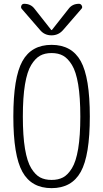

<svg xmlns="http://www.w3.org/2000/svg" viewBox="-20 -975 540 1005"><path d="M310.1 -683.6Q285.2 -697.3 250 -697.3Q214.8 -697.3 189.9 -683.6Q165 -669.9 143.6 -635.3Q122.1 -600.6 110.8 -533.2Q99.6 -465.8 99.6 -364.7Q99.6 -263.7 110.8 -196.3Q122.1 -128.9 143.6 -94.2Q165 -59.6 189.9 -46.4Q214.8 -33.2 250 -33.2Q285.2 -33.2 310.1 -46.4Q335 -59.6 356.4 -94.2Q377.9 -128.9 389.2 -196.3Q400.4 -263.7 400.4 -364.7Q400.4 -465.8 389.2 -533.2Q377.9 -600.6 356.4 -635.3Q335 -669.9 310.1 -683.6ZM402.8 -75.7Q355.5 9.8 250 9.8Q144.5 9.8 97.2 -75.7Q49.8 -161.1 49.8 -365.2Q49.8 -569.3 97.2 -654.8Q144.5 -740.2 250 -740.2Q355.5 -740.2 402.8 -654.8Q450.2 -569.3 450.2 -365.2Q450.2 -161.1 402.8 -75.7ZM338.9 -928.7Q358.4 -955.1 393.6 -955.1Q403.3 -955.1 408.2 -945.3Q413.1 -935.5 406.2 -928.7L311.5 -819.3Q287.1 -790 249.5 -790Q211.9 -790 188.5 -819.3L93.8 -928.7Q87.9 -935.5 91.8 -945.3Q95.7 -955.1 106.4 -955.1Q141.6 -955.1 161.1 -928.7L248 -818.4Q249 -817.4 250 -817.4L252 -818.4Z"/></svg>

Font: Rounded-X Mgen+ 1mn light
Style: Regular
Weight: 200
Designer: [Source Han Sans]
Ryoko NISHIZUKA  (kana & ideographs); Paul D. Hunt (Latin, Greek & Cyrillic); Wenlong ZHANG  (bopomofo
Version: Version 1.059.20150602